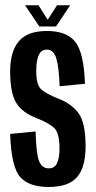

<svg xmlns="http://www.w3.org/2000/svg" viewBox="-20 -724 374 747"><path d="M169.5 3.5Q246 3.5 279.5 -34.5Q313 -72.5 313 -156Q313 -246.5 285.2 -284Q257.5 -321.5 206 -340.5Q160.5 -359 140.8 -376Q121 -393 121 -447.5Q121 -486 130.2 -508.5Q139.5 -531 163 -531Q188.5 -531 199 -497.2Q209.5 -463.5 212 -388.5L310.5 -398Q306.5 -518.5 273 -561Q239.5 -603.5 163 -603.5Q87.5 -603.5 53.5 -563.8Q19.5 -524 19.5 -446.5Q19.5 -360.5 43.8 -322.8Q68 -285 122 -264.5Q169 -246 190.2 -226.8Q211.5 -207.5 211.5 -146Q211.5 -110.5 202.2 -89.8Q193 -69 169.5 -69Q143 -69 131.8 -97.8Q120.5 -126.5 118.5 -212.5L19.5 -203Q24 -74 58.5 -35.2Q93 3.5 169.5 3.5ZM133 -621H198L253 -703.5H202L165.5 -647L130 -703.5H77.5Z"/></svg>

Font: Anybody ExtraCondensed Medium
Style: Regular
Weight: 500
Width: 2
Version: Version 1.113;gftools[0.9.25]